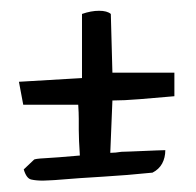

<svg xmlns="http://www.w3.org/2000/svg" viewBox="-20 -422 359 351"><path d="M42 -129.9Q43 -131.8 62.5 -132.8Q82 -133.8 126 -137.7Q125 -153.3 124.5 -164.1Q124 -174.8 124 -184.6Q124 -194.3 124 -205.1Q124 -215.8 123 -230.5H22.5L14.6 -272.5L129.9 -279.3V-396.5Q146.5 -402.3 161.1 -402.3Q175.8 -402.3 182.6 -396.5L185.5 -289.1H298.8V-246.1Q264.6 -243.2 235.4 -240.7Q206.1 -238.3 185.5 -238.3L181.6 -142.6Q186.5 -142.6 191.4 -143.1Q196.3 -143.6 202.1 -144.5Q206.1 -144.5 217.8 -145Q229.5 -145.5 242.2 -146Q254.9 -146.5 266.1 -147Q277.3 -147.5 282.2 -147.5Q282.2 -133.8 276.4 -123Q270.5 -112.3 258.8 -106.4Q211.9 -101.6 169.4 -99.1Q127 -96.7 80.1 -92.8Q78.1 -92.8 70.3 -92.3Q62.5 -91.8 58.6 -91.8Q45.9 -91.8 37.1 -93.8Q28.3 -95.7 23.4 -112.3Z"/></svg>

Font: Annie Use Your Telescope
Style: Regular
Weight: 400
Version: Version 1.003 2001